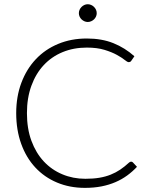

<svg xmlns="http://www.w3.org/2000/svg" viewBox="-20 -902 716 930"><path d="M615 -119Q620 -119 623.5 -115.5L643.5 -94Q621.5 -70.5 595.8 -51.8Q570 -33 539.2 -19.8Q508.5 -6.5 471.8 0.8Q435 8 391 8Q317.5 8 256.2 -17.8Q195 -43.5 151 -90.8Q107 -138 82.8 -205Q58.5 -272 58.5 -354Q58.5 -434.5 83.5 -501Q108.5 -567.5 153.5 -615.2Q198.5 -663 261.5 -689.2Q324.5 -715.5 400.5 -715.5Q473 -715.5 529 -693Q585 -670.5 631 -629.5L615.5 -607Q611.5 -601 603 -601Q597 -601 583.5 -612Q570 -623 546 -636.2Q522 -649.5 486.2 -660.5Q450.5 -671.5 400.5 -671.5Q336.5 -671.5 283.2 -649.5Q230 -627.5 191.8 -586.5Q153.5 -545.5 132 -486.5Q110.5 -427.5 110.5 -354Q110.5 -279 132.2 -220Q154 -161 192 -120.2Q230 -79.5 281.8 -57.8Q333.5 -36 393.5 -36Q431.5 -36 461.2 -41Q491 -46 516 -56Q541 -66 562.5 -80.5Q584 -95 605 -114.5Q607.5 -116.5 610 -117.8Q612.5 -119 615 -119ZM448.5 -838Q448.5 -829.5 445 -821.8Q441.5 -814 435.5 -808.2Q429.5 -802.5 421.5 -799Q413.5 -795.5 405 -795.5Q396.5 -795.5 388.8 -799Q381 -802.5 375 -808.2Q369 -814 365.5 -821.8Q362 -829.5 362 -838Q362 -847 365.5 -854.8Q369 -862.5 375 -868.5Q381 -874.5 388.8 -878Q396.5 -881.5 405 -881.5Q413.5 -881.5 421.5 -878Q429.5 -874.5 435.5 -868.5Q441.5 -862.5 445 -854.8Q448.5 -847 448.5 -838Z"/></svg>

Font: LatoLatin Light
Style: Regular
Weight: 300
Designer: Lukasz Dziedzic with Adam Twardoch and Botio Nikoltchev
Foundry: tyPoland Lukasz Dziedzic
Version: Version 2.015; 2015-08-06; http://www.latofonts.com/